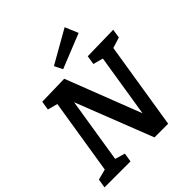

<svg xmlns="http://www.w3.org/2000/svg" viewBox="-246 -1111 1280 1280"><g transform="rotate(-45 393.5 -471.5)"><path d="M542 -697 787 -702 777 -639 688 -611 704 -631 603 0H474L251 -570L265 -571L185 -69L177 -87L258 -63L248 0H3L13 -63L104 -87L86 -69L176 -631L189 -611L103 -634L113 -697L325 -702L542 -143L527 -142L605 -631L618 -611L532 -634ZM365 -752 336 -810 570 -943 609 -850Z"/></g></svg>

Font: Bitter Thin SemiBold
Style: Italic
Weight: 600
Italic angle: -9°
Version: Version 2.002